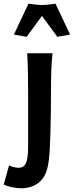

<svg xmlns="http://www.w3.org/2000/svg" viewBox="-89 -788 399 1038"><path d="M-14 -601 55 -589 138 -702 221 -589 290 -601 211 -768C197 -766 162 -761 138 -761C114 -761 79 -766 65 -768ZM63 4C63 93 47 119 12 119C-4 119 -27 114 -40 106L-69 210C-46 221 -5 230 26 230C64 230 113 217 142 177C165 146 175 105 180 20C186 -85 187 -270 187 -331C187 -374 188 -439 195 -500H58C62 -425 63 -365 63 -294Z"/></svg>

Font: CantoraOne
Style: Regular
Weight: 400
Designer: Pablo Impallari, Rodrigo Fuenzalida
Foundry: Pablo Impallari
Version: Version 1.001